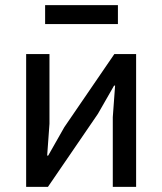

<svg xmlns="http://www.w3.org/2000/svg" viewBox="-20 -729 633 749"><path d="M82 -518H173V-246L164 -122H168L231 -233L426 -518H511V0H420V-272L429 -395H425L362 -285L167 0H82ZM156 -709H440V-635H156Z"/></svg>

Font: IBM Plex Sans Text
Style: Regular
Weight: 450
Designer: Mike Abbink, Paul van der Laan, Pieter van Rosmalen
Foundry: Bold Monday
Version: Version 3.005